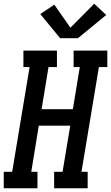

<svg xmlns="http://www.w3.org/2000/svg" viewBox="-42 -1005 593 1025"><path d="M-22 0V-88H23L116 -647H83V-735H262V-647H217L180 -422H347L384 -647H351V-735H531V-647H486L393 -88H426V0H247V-88H292L333 -334H165L125 -88H158V0ZM279 -801 173 -930 248 -980 334 -857 461 -985 525 -925 374 -801Z"/></svg>

Font: Iosevka Slab Semibold
Style: Italic
Weight: 600
Italic angle: -9°
Monospace: yes
Designer: Belleve Invis
Foundry: Belleve Invis
Version: Version 11.1.1; ttfautohint (v1.8.3)